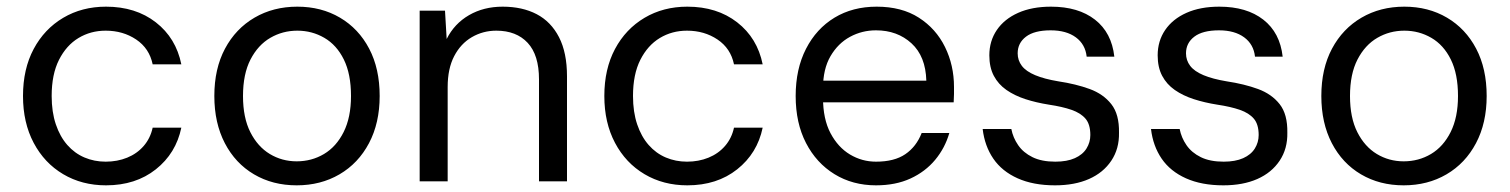

<svg xmlns="http://www.w3.org/2000/svg" viewBox="-20 -544 4530 576"><path d="M298 12Q226 12 169.5 -21.5Q113 -55 81 -115.5Q49 -176 49 -256Q49 -337 81 -397Q113 -457 169.5 -490.5Q226 -524 298 -524Q387 -524 447.5 -477Q508 -430 524 -351H438Q428 -399 388.5 -425.5Q349 -452 297 -452Q252 -452 215.5 -430Q179 -408 157 -364.5Q135 -321 135 -256Q135 -208 147.5 -171Q160 -134 182 -109Q204 -84 233.5 -71.5Q263 -59 297 -59Q332 -59 361.5 -71Q391 -83 411 -106Q431 -129 438 -161H524Q508 -84 447.5 -36Q387 12 298 12Z M870 12Q798 12 742 -21Q686 -54 654.5 -114.5Q623 -175 623 -256Q623 -338 655 -398Q687 -458 743.5 -491Q800 -524 872 -524Q944 -524 1000 -491Q1056 -458 1087.5 -398Q1119 -338 1119 -256Q1119 -175 1087 -114.5Q1055 -54 998.5 -21Q942 12 870 12ZM870 -60Q915 -60 952 -82Q989 -104 1011 -148Q1033 -192 1033 -256Q1033 -322 1011.5 -365.5Q990 -409 953 -430.5Q916 -452 872 -452Q828 -452 791 -430.5Q754 -409 731.5 -365.5Q709 -322 709 -256Q709 -191 731 -147.5Q753 -104 789.5 -82Q826 -60 870 -60Z M1239 0V-512H1315L1320 -427Q1343 -473 1387 -498.5Q1431 -524 1488 -524Q1547 -524 1590 -501.5Q1633 -479 1657 -432.5Q1681 -386 1681 -315V0H1597V-306Q1597 -379 1563 -415.5Q1529 -452 1469 -452Q1429 -452 1395.5 -432.5Q1362 -413 1342.5 -375.5Q1323 -338 1323 -283V0Z M2042 12Q1970 12 1913.5 -21.5Q1857 -55 1825 -115.5Q1793 -176 1793 -256Q1793 -337 1825 -397Q1857 -457 1913.5 -490.5Q1970 -524 2042 -524Q2131 -524 2191.5 -477Q2252 -430 2268 -351H2182Q2172 -399 2132.5 -425.5Q2093 -452 2041 -452Q1996 -452 1959.5 -430Q1923 -408 1901 -364.5Q1879 -321 1879 -256Q1879 -208 1891.5 -171Q1904 -134 1926 -109Q1948 -84 1977.5 -71.5Q2007 -59 2041 -59Q2076 -59 2105.5 -71Q2135 -83 2155 -106Q2175 -129 2182 -161H2268Q2252 -84 2191.5 -36Q2131 12 2042 12Z M2608 12Q2538 12 2483.5 -21.5Q2429 -55 2398 -115Q2367 -175 2367 -256Q2367 -337 2398 -397.5Q2429 -458 2483.5 -491Q2538 -524 2610 -524Q2685 -524 2736.5 -491Q2788 -458 2815 -403Q2842 -348 2842 -283Q2842 -273 2842 -262Q2842 -251 2841 -237H2430V-302H2759Q2757 -375 2714.5 -414Q2672 -453 2608 -453Q2566 -453 2530 -433.5Q2494 -414 2471.5 -375.5Q2449 -337 2449 -279V-251Q2449 -187 2471.5 -144.5Q2494 -102 2530 -80.5Q2566 -59 2608 -59Q2663 -59 2696 -81.5Q2729 -104 2745 -145H2828Q2815 -100 2785.5 -64.5Q2756 -29 2711.5 -8.5Q2667 12 2608 12Z M3145 12Q3080 12 3033 -9Q2986 -30 2960 -68Q2934 -106 2928 -157H3014Q3019 -131 3034.5 -108.5Q3050 -86 3077.5 -72.5Q3105 -59 3146 -59Q3181 -59 3204.5 -69.5Q3228 -80 3239.5 -98.5Q3251 -117 3251 -139Q3251 -171 3236.5 -188Q3222 -205 3194.5 -214.5Q3167 -224 3127 -230Q3089 -236 3056.5 -246.5Q3024 -257 2999.5 -274Q2975 -291 2961.5 -316.5Q2948 -342 2948 -378Q2948 -421 2970.5 -454Q2993 -487 3034.5 -505.5Q3076 -524 3133 -524Q3215 -524 3265 -485Q3315 -446 3323 -374H3240Q3236 -411 3207.5 -432Q3179 -453 3132 -453Q3083 -453 3058 -434Q3033 -415 3033 -384Q3033 -363 3045.5 -346.5Q3058 -330 3085.5 -318.5Q3113 -307 3155 -300Q3208 -292 3249 -277Q3290 -262 3314 -231.5Q3338 -201 3337 -146Q3338 -98 3314 -62Q3290 -26 3247 -7Q3204 12 3145 12Z M3650 12Q3585 12 3538 -9Q3491 -30 3465 -68Q3439 -106 3433 -157H3519Q3524 -131 3539.5 -108.5Q3555 -86 3582.5 -72.5Q3610 -59 3651 -59Q3686 -59 3709.5 -69.5Q3733 -80 3744.5 -98.5Q3756 -117 3756 -139Q3756 -171 3741.5 -188Q3727 -205 3699.5 -214.5Q3672 -224 3632 -230Q3594 -236 3561.5 -246.5Q3529 -257 3504.5 -274Q3480 -291 3466.5 -316.5Q3453 -342 3453 -378Q3453 -421 3475.5 -454Q3498 -487 3539.5 -505.5Q3581 -524 3638 -524Q3720 -524 3770 -485Q3820 -446 3828 -374H3745Q3741 -411 3712.5 -432Q3684 -453 3637 -453Q3588 -453 3563 -434Q3538 -415 3538 -384Q3538 -363 3550.5 -346.5Q3563 -330 3590.5 -318.5Q3618 -307 3660 -300Q3713 -292 3754 -277Q3795 -262 3819 -231.5Q3843 -201 3842 -146Q3843 -98 3819 -62Q3795 -26 3752 -7Q3709 12 3650 12Z M4191 12Q4119 12 4063 -21Q4007 -54 3975.5 -114.5Q3944 -175 3944 -256Q3944 -338 3976 -398Q4008 -458 4064.5 -491Q4121 -524 4193 -524Q4265 -524 4321 -491Q4377 -458 4408.5 -398Q4440 -338 4440 -256Q4440 -175 4408 -114.5Q4376 -54 4319.5 -21Q4263 12 4191 12ZM4191 -60Q4236 -60 4273 -82Q4310 -104 4332 -148Q4354 -192 4354 -256Q4354 -322 4332.5 -365.5Q4311 -409 4274 -430.5Q4237 -452 4193 -452Q4149 -452 4112 -430.5Q4075 -409 4052.5 -365.5Q4030 -322 4030 -256Q4030 -191 4052 -147.5Q4074 -104 4110.5 -82Q4147 -60 4191 -60Z"/></svg>

Font: DM Sans 12pt
Style: Regular
Weight: 400
Version: Version 4.004;gftools[0.9.30]